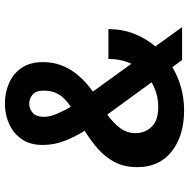

<svg xmlns="http://www.w3.org/2000/svg" viewBox="-14 -732 754 765"><g transform="rotate(-90 362.5 -349.0)"><path d="M306 8Q205 8 142.2 -41.2Q79.5 -90.5 79.5 -179Q79.5 -229.5 99.2 -267.5Q119 -305.5 152 -334.8Q185 -364 224.5 -388Q203.5 -421 185.8 -464Q168 -507 168 -555.5Q168 -606 191.2 -639.2Q214.5 -672.5 252 -689.2Q289.5 -706 332.5 -706Q376.5 -706 414.2 -689.5Q452 -673 475 -639.5Q498 -606 498 -554.5Q498 -494.5 467.8 -445.2Q437.5 -396 380.5 -355.5L491.5 -202Q500.5 -221.5 505.5 -244.5Q510.5 -267.5 510.5 -293.5H629.5Q629.5 -238.5 611 -191Q592.5 -143.5 560.5 -106.5L637.5 0H506.5L478 -38.5Q398 8 306 8ZM280 -550Q280 -526 293 -496.5Q306 -467 320 -443.5Q356.5 -468 370.5 -492.8Q384.5 -517.5 384.5 -550Q384.5 -582.5 368.5 -595.8Q352.5 -609 332 -609Q311.5 -609 295.8 -595Q280 -581 280 -550ZM215 -186Q215 -147.5 240.5 -121.2Q266 -95 319 -95Q372.5 -95 417.5 -121.5L289 -298Q254 -273 234.5 -245.8Q215 -218.5 215 -186Z"/></g></svg>

Font: Trispace SemiCondensed SemiBold
Style: Regular
Weight: 600
Width: 4
Designer: Tyler Finck
Foundry: Etcetera Type Company
Version: Version 1.210; ttfautohint (v1.8.3)